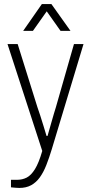

<svg xmlns="http://www.w3.org/2000/svg" viewBox="-20 -743 448 945"><path d="M75 182Q66 182 55.5 181Q45 180 34 179V142H64Q90 142 111.5 131Q133 120 152 89.5Q171 59 188 0L17 -526H67L164 -216Q170 -200 178 -174.5Q186 -149 194.5 -122Q203 -95 209 -74H214Q218 -89 223.5 -107.5Q229 -126 234.5 -146Q240 -166 245.5 -184Q251 -202 255 -215L344 -526H391L235 -9Q222 34 208 69.5Q194 105 176 130Q158 155 133.5 168.5Q109 182 75 182ZM94 -591 186 -723H233L327 -591H278L196 -707H224L142 -591Z"/></svg>

Font: Archivo SemiCondensed Thin
Style: Regular
Weight: 250
Width: 4
Designer: Hector Gatti
Foundry: Omnibus-Type
Version: Version 2.001